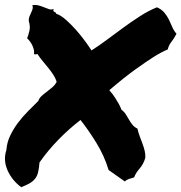

<svg xmlns="http://www.w3.org/2000/svg" viewBox="-36 -734 743 787"><path d="M50.8 33.2Q12.7 4.9 -5.4 -36.6Q-23.4 -78.1 -9.8 -119.1Q-7.8 -149.4 5.4 -177.2Q18.6 -205.1 37.6 -230.5Q56.6 -255.9 79.1 -278.3Q101.6 -300.8 121.1 -320.3Q125 -332 134.8 -340.8Q144.5 -349.6 155.8 -357.9Q167 -366.2 178.2 -376Q189.5 -385.7 196.3 -398.4Q192.4 -412.1 183.6 -425.8Q174.8 -439.5 164.1 -453.1Q153.3 -466.8 141.6 -480.5Q129.9 -494.1 120.1 -508.8Q119.1 -513.7 112.8 -511.7Q106.4 -509.8 103.5 -512.7Q105.5 -528.3 97.2 -546.4Q88.9 -564.5 75.2 -577.1Q80.1 -588.9 84.5 -607.4Q88.9 -626 82 -647.5Q81.1 -657.2 84.5 -666Q87.9 -674.8 91.8 -682.6Q95.7 -690.4 97.7 -697.8Q99.6 -705.1 96.7 -712.9Q111.3 -714.8 123.5 -711.4Q135.7 -708 146 -703.6Q156.2 -699.2 165.5 -696.3Q174.8 -693.4 183.6 -697.3Q181.6 -691.4 183.1 -689Q184.6 -686.5 187 -685.1Q189.5 -683.6 191.9 -682.6Q194.3 -681.6 194.3 -677.7Q212.9 -671.9 234.9 -652.3Q256.8 -632.8 277.3 -609.4Q297.9 -585.9 314.5 -563Q331.1 -540 338.9 -527.3Q367.2 -544.9 399.9 -569.3Q432.6 -593.8 467.3 -619.1Q502 -644.5 537.6 -667.5Q573.2 -690.4 607.4 -704.1Q627 -695.3 638.2 -681.6Q649.4 -668 656.7 -652.8Q664.1 -637.7 670.4 -622.6Q676.8 -607.4 687.5 -595.7Q677.7 -576.2 667 -563Q656.2 -549.8 651.4 -531.2Q627 -521.5 592.8 -500Q563.5 -481.4 518.6 -449.2Q473.6 -417 412.1 -364.3Q426.8 -347.7 436 -333Q445.3 -318.4 451.2 -307.6Q458 -294.9 461.9 -284.2Q472.7 -276.4 479.5 -265.6Q486.3 -254.9 492.7 -243.7Q499 -232.4 506.8 -222.7Q514.6 -212.9 527.3 -207Q531.2 -189.5 537.1 -174.3Q543 -159.2 548.3 -144.5Q553.7 -129.9 557.1 -115.7Q560.5 -101.6 559.6 -86.9Q551.8 -60.5 536.1 -43Q520.5 -25.4 513.7 -6.8Q502.9 -3.9 492.7 -0.5Q482.4 2.9 475.6 9.8L409.2 -37.1Q391.6 -95.7 358.4 -149.4Q325.2 -203.1 293.9 -242.2Q247.1 -206.1 204.1 -162.1Q161.1 -118.2 126 -68.4Q124 -43.9 120.1 -27.8Q116.2 -11.7 107.4 -1Q98.6 9.8 85 17.6Q71.3 25.4 50.8 33.2Z"/></svg>

Font: Permanent Marker
Style: Regular
Weight: 400
Designer: Font Diner, Inc
Foundry: Font Diner, Inc
Version: Version 1.001